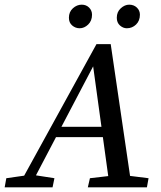

<svg xmlns="http://www.w3.org/2000/svg" viewBox="-46 -802 690 822"><path d="M-26 0 -19 -39 79 -53H97L187 -39L179 0ZM30 0 367 -613H428L518 0H424L350 -538L367 -545L81 0ZM176 -215 191 -259H449L441 -215ZM330 0 339 -39 459 -53H478L590 -39L583 0ZM295 -681Q277 -681 263 -693Q249 -705 249 -726Q249 -751 266 -766.5Q283 -782 304 -782Q323 -782 335.5 -769.5Q348 -757 348 -739Q348 -713 331.5 -697Q315 -681 295 -681ZM497 -681Q481 -681 467.5 -693Q454 -705 454 -726Q454 -751 471 -766.5Q488 -782 507 -782Q527 -782 540 -769.5Q553 -757 553 -739Q553 -713 536.5 -697Q520 -681 497 -681Z"/></svg>

Font: Lisu Bosa Medium
Style: Italic
Weight: 500
Italic angle: -19°
Designer: David Morse, Annie Olsen, Victor Gaultney, Frank Grießhammer (Latin)
Foundry: SIL International
Version: Version 2.000